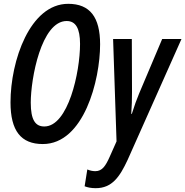

<svg xmlns="http://www.w3.org/2000/svg" viewBox="-20 -744 970 1005"><path d="M204 10C419 10 504 -324 504 -512C504 -654 451 -724 337 -724C137 -724 35 -426 35 -208C35 -59 90 10 204 10ZM212 -82C165 -82 141 -116 141 -207C141 -332 196 -634 329 -634C376 -634 399 -596 399 -514C399 -366 337 -82 212 -82ZM481 241C567 241 607 181 648 93L930 -540H829L708 -254C697 -228 682 -187 670 -148H667C670 -186 671 -225 671 -262L670 -540H572L590 -4L554 77C533 124 515 152 479 152C465 152 451 149 437 143L423 231C438 237 457 241 481 241Z"/></svg>

Font: Noto Sans UI Condensed Medium
Style: Italic
Weight: 500
Width: 3
Italic angle: -12°
Designer: Monotype Design Team
Foundry: Monotype Imaging Inc.
Version: Version 1.901